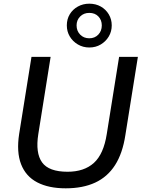

<svg xmlns="http://www.w3.org/2000/svg" viewBox="-20 -1014 775 1043"><path d="M337 9Q244 9 182 -23.5Q120 -56 94.5 -122Q69 -188 84 -286L151 -705H255L188 -285Q172 -183 208.5 -132Q245 -81 347 -81Q437 -81 490 -129Q543 -177 560 -286L627 -705H729L661 -280Q646 -181 605 -117Q564 -53 497 -22Q430 9 337 9ZM465 -756Q431 -756 403 -772.5Q375 -789 359 -816Q343 -843 343 -876Q343 -910 359 -936.5Q375 -963 403 -978.5Q431 -994 465 -994Q500 -994 527.5 -978.5Q555 -963 571 -936Q587 -909 587 -876Q587 -843 571 -816Q555 -789 527.5 -772.5Q500 -756 465 -756ZM465 -806Q495 -806 514 -826Q533 -846 533 -876Q533 -905 514.5 -924.5Q496 -944 465 -944Q435 -944 415.5 -924.5Q396 -905 396 -876Q396 -846 415.5 -826Q435 -806 465 -806Z"/></svg>

Font: Mulish ExtraLight SemiBold
Style: Italic
Weight: 600
Italic angle: -9°
Version: Version 3.603